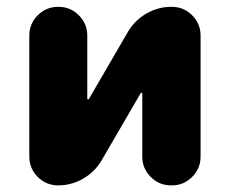

<svg xmlns="http://www.w3.org/2000/svg" viewBox="-20 -567 671 566"><path d="M399.4 -291Q399.4 -293 397.5 -293.5Q395.5 -293.9 394.5 -292L279.3 -93.8Q258.8 -59.6 224.6 -40Q190.4 -20.5 151.4 -20.5Q116.2 -20.5 91.3 -45.4Q66.4 -70.3 66.4 -105.5V-461.9Q66.4 -497.1 91.3 -522Q116.2 -546.9 151.4 -546.9H152.3Q187.5 -546.9 212.4 -522Q237.3 -497.1 237.3 -461.9V-276.4Q237.3 -274.4 239.3 -273.9Q241.2 -273.4 242.2 -275.4L357.4 -473.6Q377.9 -507.8 412.1 -527.3Q446.3 -546.9 485.4 -546.9H486.3Q521.5 -546.9 546.4 -522Q571.3 -497.1 571.3 -461.9V-105.5Q571.3 -70.3 546.4 -45.4Q521.5 -20.5 486.3 -20.5H484.4Q449.2 -20.5 424.3 -45.4Q399.4 -70.3 399.4 -105.5Z"/></svg>

Font: Gen Jyuu GothicX Heavy
Style: Bold
Weight: 900
Designer: [Source Han Sans]
Ryoko NISHIZUKA  (kana & ideographs); Paul D. Hunt (Latin, Greek & Cyrillic); Wenlong ZHANG  (bopomofo
Version: Version 1.002.20150607